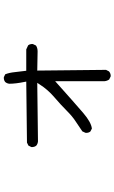

<svg xmlns="http://www.w3.org/2000/svg" viewBox="190 -776 619 1040"><g transform="rotate(-90 500.0 -256.5)"><path d="M607.9 33.2Q622.1 33.2 632.8 23.9L641.1 7.8L637.2 -364.7L741.2 -362.8Q759.8 -362.8 772.9 -371.6L780.8 -388.2Q781.2 -390.1 781.2 -394Q781.2 -397.9 779.5 -403.6Q777.8 -409.2 773.9 -414.1L752 -424.3H636.2Q631.3 -459 628.7 -487.1Q626 -515.1 617.2 -538.1L602.1 -545.4Q600.1 -545.9 598.6 -545.9Q584.5 -545.9 575.2 -538.1Q567.4 -528.8 565.9 -516.1Q565.9 -481.9 575.7 -434.1L577.6 -424.3L247.1 -420.4L231 -412.6L223.1 -397Q222.7 -395 222.7 -392.3Q222.7 -389.6 223.6 -385.7Q224.6 -377 230.5 -370.1Q239.7 -362.3 253.4 -360.8L570.8 -364.7L562.5 -352.1Q534.7 -308.1 493.4 -272.7Q452.1 -237.3 420.9 -206.1Q389.2 -174.3 361.8 -156.7Q334.5 -139.2 308.1 -120.6L300.3 -104Q299.8 -102.1 299.8 -100.1Q299.8 -85.9 307.1 -77.1L322.8 -68.8Q356.9 -72.3 408.2 -116.2Q463.4 -163.6 579.6 -267.6V-0.5Q581.1 13.7 588.9 24.9L605 32.7Q606.4 33.2 607.9 33.2Z"/></g></svg>

Font: NaikaiFont
Style: Light
Weight: 300
Version: Version 1.89